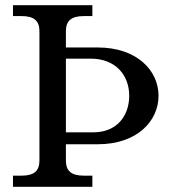

<svg xmlns="http://www.w3.org/2000/svg" viewBox="-20 -720 661 740"><path d="M234 -101V-164H357C508 -164 591 -253 591 -351C591 -448 508 -537 357 -537H234V-600C234 -640 255 -658 303 -658H336V-700H30V-658H63C111 -658 132 -640 132 -600V-101C132 -61 111 -43 63 -43H30V0H336V-43H303C255 -43 234 -61 234 -101ZM234 -210V-494H329C427 -494 478 -429 478 -351C478 -273 430 -210 340 -210Z"/></svg>

Font: LT Superior Serif Medium
Style: Regular
Weight: 500
Designer: Daniel Lyons
Foundry: LyonsType
Version: Version 2.120;FEAKit 1.0